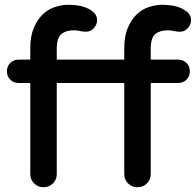

<svg xmlns="http://www.w3.org/2000/svg" viewBox="-20 -770 821 805"><path d="M58 -520H107V-568Q107 -618 121.5 -652.5Q136 -687 158.5 -709Q181 -731 210 -740.5Q239 -750 267 -750Q282 -750 302.5 -747.5Q323 -745 341.5 -737.5Q360 -730 373.5 -717.5Q387 -705 387 -685Q387 -667 373.5 -652Q360 -637 340 -637Q329 -637 315 -640Q303 -643 290 -643Q257 -643 237.5 -627.5Q218 -612 218 -565V-520H501V-568Q501 -618 515.5 -652.5Q530 -687 552.5 -709Q575 -731 604 -740.5Q633 -750 661 -750Q676 -750 696.5 -747.5Q717 -745 735.5 -737.5Q754 -730 767.5 -717.5Q781 -705 781 -685Q781 -667 767.5 -652Q754 -637 734 -637Q723 -637 709 -640Q697 -643 684 -643Q651 -643 631.5 -627.5Q612 -612 612 -565V-520H727Q748 -520 762 -506Q776 -492 776 -471Q776 -450 762 -436Q748 -422 727 -422H612V-40Q612 -17 596 -1Q580 15 556 15Q533 15 517 -1Q501 -17 501 -40V-422H218V-40Q218 -17 202 -1Q186 15 162 15Q139 15 123 -1Q107 -17 107 -40V-422H58Q37 -422 23 -436Q9 -450 9 -471Q9 -492 23 -506Q37 -520 58 -520Z"/></svg>

Font: Varela Round Precious
Style: Medium
Weight: 500
Designer: Joe Prince
Foundry: Joe Prince
Version: Version 1.000